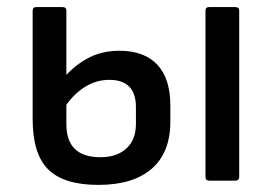

<svg xmlns="http://www.w3.org/2000/svg" viewBox="-20 -509 766 541"><path d="M257 12Q160 12 116 -31.5Q72 -75 72 -173V-479Q72 -489 82 -489H156Q167 -489 167 -479V-298Q198 -331 234.5 -348.5Q271 -366 317 -366Q386 -366 423 -327Q460 -288 460 -211V-167Q460 -79 407.5 -33.5Q355 12 257 12ZM167 -159Q167 -66 263 -66Q309 -66 336 -90.5Q363 -115 363 -160V-207Q363 -284 288 -284Q253 -284 222.5 -266Q192 -248 167 -214ZM569 0Q559 0 559 -11V-479Q559 -489 569 -489H643Q654 -489 654 -479V-11Q654 0 643 0Z"/></svg>

Font: Sofia Sans Medium
Style: Regular
Weight: 500
Designer: Botio Nikoltchev, Ani Petrova
Foundry: lettersoup
Version: Version 4.101; ttfautohint (v1.8.4.7-5d5b)